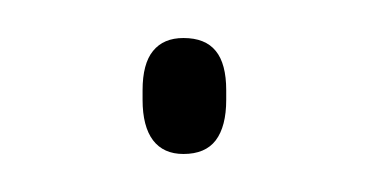

<svg xmlns="http://www.w3.org/2000/svg" viewBox="-20 -75 194 101"><path d="M76.5 6Q66 6 60.5 -1.2Q55 -8.5 55 -22.5V-27.5Q55 -41.5 60.5 -48.2Q66 -55 76.5 -55Q88 -55 93.5 -48.2Q99 -41.5 99 -27.5V-22.5Q99 -8.5 93.5 -1.2Q88 6 76.5 6Z"/></svg>

Font: Anek Malayalam Thin
Style: Regular
Weight: 250
Version: Version 1.003